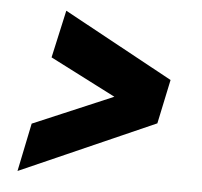

<svg xmlns="http://www.w3.org/2000/svg" viewBox="-43 -648 647 615"><g transform="rotate(5 280.0 -340.5)"><path d="M146 -603 112 -450 413 -296 432 -388 67 -233 35 -78 468 -269 498 -411Z"/></g></svg>

Font: Roboto Serif 20pt Black
Style: Italic
Weight: 900
Italic angle: -10°
Version: Version 1.008